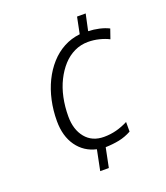

<svg xmlns="http://www.w3.org/2000/svg" viewBox="-135 -817 794 920"><g transform="rotate(-20 261.5 -357.0)"><path d="M238 -94Q176 -108 140 -158.5Q104 -209 104 -286Q104 -340 115 -390.5Q126 -441 147 -484Q168 -527 198 -560.5Q228 -594 266 -614.5Q304 -635 349 -640L366 -724H410L392 -640Q420 -639 447 -633Q474 -627 496 -616L479 -567Q458 -578 430 -585Q402 -592 373 -592Q336 -592 303.5 -576.5Q271 -561 245.5 -533Q220 -505 201 -467Q182 -429 172.5 -383.5Q163 -338 163 -288Q163 -221 197 -179.5Q231 -138 291 -138Q324 -138 354.5 -146Q385 -154 414 -169V-120Q383 -103 350.5 -96.5Q318 -90 281 -89L261 10H217Z"/></g></svg>

Font: Noto Sans Display Light
Style: Italic
Weight: 300
Italic angle: -12°
Designer: Monotype Design Team
Foundry: Monotype Imaging Inc.
Version: Version 2.003